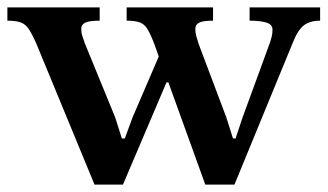

<svg xmlns="http://www.w3.org/2000/svg" viewBox="-37 -493 887 520"><path d="M598 7H519L419 -270H414L296 7H219L63 -371Q51 -399 41.5 -413.5Q32 -428 18.5 -432.5Q5 -437 -17 -437V-473H233V-437Q204 -437 193.5 -431.5Q183 -426 183 -415Q183 -404 186 -395.5Q189 -387 193 -375L275 -175L293 -118H301L322 -175L393 -340L382 -371Q371 -400 362.5 -414Q354 -428 341 -432.5Q328 -437 306 -437V-473H540V-437Q512 -437 502 -431.5Q492 -426 492 -415Q492 -405 494.5 -395.5Q497 -386 501 -374L576 -175L594 -118H601L620 -175L695 -380Q697 -387 699 -394.5Q701 -402 701 -413Q701 -427 684 -432Q667 -437 639 -437V-473H830V-437Q802 -437 785.5 -424Q769 -411 755 -375Z"/></svg>

Font: STIX Two Text SemiBold
Style: Regular
Weight: 600
Designer: Ross Mills, John Hudson & Paul Hanslow, Tiro Typeworks Ltd; with prior portions MicroPress Inc., and Coen Hoffman.
Foundry: Tiro Typeworks Ltd
Version: Version 2.13 b171